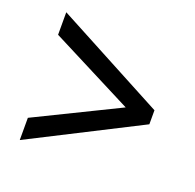

<svg xmlns="http://www.w3.org/2000/svg" viewBox="-87 -631 626 617"><g transform="rotate(20 226.5 -322.5)"><path d="M40 -180V-104L414 -294V-342L40 -541V-464L324 -319Z"/></g></svg>

Font: Noto Sans Gurmukhi UI Condensed
Style: Regular
Weight: 400
Width: 3
Designer: Jelle Bosma - Monotype Design Team
Foundry: Monotype Imaging Inc.
Version: Version 2.004